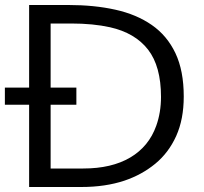

<svg xmlns="http://www.w3.org/2000/svg" viewBox="-20 -748 814 768"><path d="M96.5 0V-329H-0.5V-397.5H96.5V-728H254Q357 -728 441.5 -709.2Q526 -690.5 587.2 -648Q648.5 -605.5 681.8 -535.2Q715 -465 715 -362Q715 -271 684.8 -204Q654.5 -137 601 -93Q547.5 -49 478 -25.5Q401.5 0 305 0ZM182.5 -74H313Q426.5 -74 501 -118Q575.5 -162 605 -245Q624 -298 624 -360.5Q624 -483 572 -549.8Q520 -616.5 420 -639Q352.5 -654 264.5 -654H182.5V-397.5H285.5V-329H182.5Z"/></svg>

Font: Mooli
Style: Regular
Weight: 400
Designer: Vernon Adams
Foundry: Vernon Adams
Version: Version 1.000; ttfautohint (v1.8.4.7-5d5b);gftools[0.9.33]